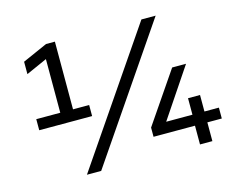

<svg xmlns="http://www.w3.org/2000/svg" viewBox="-99 -847 1198 989"><g transform="rotate(-15 500.5 -352.5)"><path d="M353 -344H267V-705H220L87 -646V-580L199 -630V-344H71V-285H353ZM249 0H325L803 -700H727ZM631 -100H852V0H918V-100H995V-158H918V-246H854V-158H714L890 -420H816L631 -149Z"/></g></svg>

Font: Chess Sans Medium
Style: Regular
Weight: 500
Designer: Wolf Bōese
Foundry: Wolf Bōese
Version: Version 7.223;Glyphs 3.3 (3306)